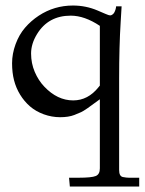

<svg xmlns="http://www.w3.org/2000/svg" viewBox="-20 -419 526 698"><path d="M121.1 -362.1Q177.2 -398.9 245.1 -398.9Q292.2 -398.9 334.5 -380.9Q350.1 -374.3 363 -368.7Q376 -363 380.4 -363Q384.8 -363 389.3 -366.5Q393.8 -369.9 396 -374.5Q401.4 -385.3 402.1 -396H422.1Q421.6 -385.5 418.7 -339.4Q413.1 -250.5 413.1 -132.1V199.2Q413.1 221.9 426.8 224.6Q440.2 227.1 448.2 227.1H486.1V259H233.9L231 227.1H266.1Q313 227.1 328 220.9Q343 214.8 343 193.1V-58.1Q288.6 -17.3 275.1 -11.4Q261.7 -5.4 250.2 -1Q229.2 7.1 198.7 7.1Q168.2 7.1 139 -3.5Q109.9 -14.2 89 -32.3Q68.1 -50.5 53.2 -74.8Q38.3 -99.1 31.1 -127Q23.9 -154.8 23.9 -189.1Q23.9 -223.4 36.6 -258.2Q49.3 -293 71 -318.2Q92.8 -343.5 121.1 -362.1ZM343 -325Q287.4 -362.1 237.1 -362.1Q155.5 -362.1 114.5 -294.9Q93 -259.8 93 -224.4Q93 -189 106.3 -157.7Q119.6 -126.5 141.1 -104Q188.5 -54 246.1 -54Q300 -54 338.4 -102.3Q342.8 -107.7 343 -107.9Z"/></svg>

Font: Linden Hill
Style: Regular
Weight: 400
Version: Version 1.202